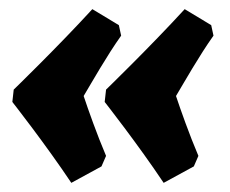

<svg xmlns="http://www.w3.org/2000/svg" viewBox="-20 -442 504 420"><path d="M240 -387 182 -422C106 -339 10 -246 10 -246L7 -219C7 -219 80 -126 136 -42L202 -78L212 -101C192 -148 173 -202 163 -232C181 -262 213 -319 245 -364ZM442 -387 384 -422C308 -339 212 -246 212 -246L209 -219C209 -219 282 -126 338 -42L404 -78L414 -101C394 -148 375 -202 365 -232C383 -262 415 -319 447 -364Z"/></svg>

Font: Alegreya SC Black
Style: Italic
Weight: 900
Italic angle: -7°
Designer: Juan Pablo del Peral
Foundry: Huerta Tipografica
Version: Version 2.007;PS 002.007;hotconv 1.0.88;makeotf.lib2.5.64775